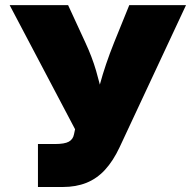

<svg xmlns="http://www.w3.org/2000/svg" viewBox="-20 -748 783 768"><path d="M131.8 0V-171.9H199.2Q238.3 -171.9 255.1 -181.2Q272 -190.4 275.9 -210.4L280.3 -231L18.6 -727.5H252.4L321.3 -578.1Q348.1 -520.5 364.3 -465.3Q380.4 -410.2 389.9 -362.5Q399.4 -314.9 405.3 -279.8H345.7Q358.4 -331.5 379.6 -410.4Q400.9 -489.3 436.5 -578.1L497.1 -727.5H724.1L458.5 -159.2Q432.6 -104 399.9 -68.6Q367.2 -33.2 325.4 -16.6Q283.7 0 231 0Z"/></svg>

Font: Inter 17pt Black
Style: Regular
Weight: 900
Version: Version 4.001;git-66647c0bb